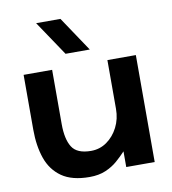

<svg xmlns="http://www.w3.org/2000/svg" viewBox="-83 -796 794 884"><g transform="rotate(-10 314.5 -354.0)"><path d="M180.3 -500V-246.3Q180.3 -175.7 203.7 -138.5Q227 -101.3 292.7 -101.3Q333.7 -101.3 366.5 -124.5Q399.3 -147.7 419 -186.3Q438.7 -225 438.7 -272V-500H571.7V0H438.7V-73.3Q419.7 -52.7 396 -32Q372.3 -11.3 340.3 2.3Q308.3 16 265.3 16Q183.3 16 135.5 -17.3Q87.7 -50.7 67.3 -109.2Q47 -167.7 47 -243.3V-500ZM258.7 -724.3 367.3 -562H254L145 -724.3Z"/></g></svg>

Font: Nata Sans
Style: Regular
Weight: 400
Designer: Daniel Uzquiano Cruz
Version: Version 1.001